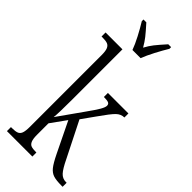

<svg xmlns="http://www.w3.org/2000/svg" viewBox="-301 -1001 1046 1046"><g transform="rotate(45 221.5 -478.0)"><path d="M14 -31H22Q47 -31 60.5 -36Q74 -41 80 -56.5Q86 -72 86 -105V-657Q86 -689 79.5 -704Q73 -719 60 -724Q47 -729 22 -729H14V-760H144V-374Q144 -266 140 -234L239 -374Q275 -424 288.5 -447.5Q302 -471 302 -483Q302 -496 292 -500.5Q282 -505 256 -505V-536H414V-505Q388 -505 367.5 -485Q347 -465 303 -402L248 -325L351 -120Q375 -70 393 -50.5Q411 -31 437 -31H443V0H434Q393 0 371.5 -7Q350 -14 333.5 -34.5Q317 -55 294 -102L208 -279L144 -190V-102Q144 -71 150.5 -55.5Q157 -40 169.5 -35.5Q182 -31 206 -31H210V0H14ZM110 -943V-956H132Q167 -917 184 -895.5Q201 -874 217 -846Q232 -874 249 -895.5Q266 -917 301 -956H323V-943Q304 -912 282 -870Q260 -828 248 -796H185Q174 -827 152 -869Q130 -911 110 -943Z"/></g></svg>

Font: Noto Serif CondLight
Style: Regular
Weight: 300
Width: 3
Designer: Monotype Design Team
Foundry: Monotype Imaging Inc.
Version: Version 1.001